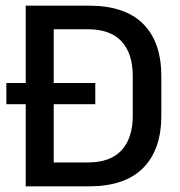

<svg xmlns="http://www.w3.org/2000/svg" viewBox="-20 -659 638 679"><path d="M317 -290.5H2.5V-365.5H317ZM294.5 0H139.5V-84.5H291Q370 -84.5 409.8 -127.5Q449.5 -170.5 449.5 -250.5V-389.5Q449.5 -470 409.8 -512.8Q370 -555.5 291 -555.5H139V-639H294.5Q421.5 -639 486 -574.8Q550.5 -510.5 550.5 -390V-250Q550.5 -129.5 486 -64.8Q421.5 0 294.5 0ZM170 0H71V-639H170Z"/></svg>

Font: Anek Devanagari Medium
Style: Regular
Weight: 500
Designer: Kailash Malviya (Devanagari) & Yesha Goshar (Latin)
Foundry: Ek Type
Version: Version 1.003